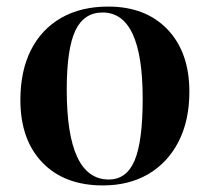

<svg xmlns="http://www.w3.org/2000/svg" viewBox="-20 -550 637 584"><path d="M293 14Q176 14 109 -55.5Q42 -125 42 -246Q42 -334 74 -397.5Q106 -461 166 -495.5Q226 -530 309 -530Q423 -530 489.5 -460.5Q556 -391 556 -271Q556 -184 523.5 -120Q491 -56 432 -21Q373 14 293 14ZM311 -4Q365 -4 389.5 -62Q414 -120 414 -250Q414 -512 292 -512Q235 -512 209 -456.5Q183 -401 183 -277Q183 -4 311 -4Z"/></svg>

Font: Literata 72pt SemiBold
Style: Regular
Weight: 600
Designer: Latin by Veronika Burian and Jose Scaglione. Greek by Irene Vlachou. Cyrillic by Vera Evstafieva.
Foundry: TypeTogether
Version: Version 3.002